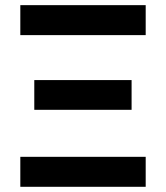

<svg xmlns="http://www.w3.org/2000/svg" viewBox="-20 -718 638 738"><path d="M58.1 -583V-698.2H540V-583ZM111.8 -295.9V-410.2H485.8V-295.9ZM58.1 0V-115.2H540V0Z"/></svg>

Font: Anuphan SemiBold
Style: Bold
Weight: 600
Designer: Mike Abbink, Paul van der Laan, Pieter van Rosmalen, Mint Tantisuwanna
Foundry: Bold Monday; Cadson Demak
Version: Version 3.002;hotconv 1.0.109;makeotfexe 2.5.65596